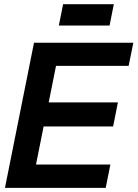

<svg xmlns="http://www.w3.org/2000/svg" viewBox="-20 -904 662 924"><path d="M621.6 -698.2 599.1 -586.9H249.5L214.4 -411.1H547.4L524.4 -295.4H189.9L153.3 -112.3H511.2L488.8 0H3.9L143.6 -698.2ZM527.8 -883.8 507.3 -781.2H263.2L283.7 -883.8Z"/></svg>

Font: Sansation
Style: Bold Italic
Weight: 700
Designer: Bernd Montag
Version: Version 1.301